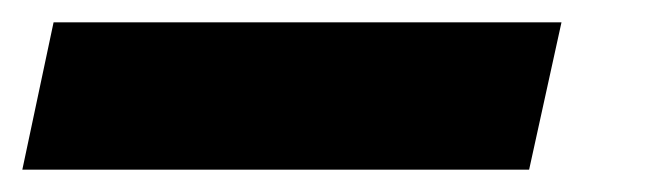

<svg xmlns="http://www.w3.org/2000/svg" viewBox="-111 11 582 172"><path d="M-91 163 -63 31H392L363 163Z"/></svg>

Font: Wix Madefor Text ExtraBold
Style: Italic
Weight: 800
Italic angle: -12°
Designer: Dalton Maag Ltd
Foundry: Dalton Maag Ltd
Version: Version 3.100